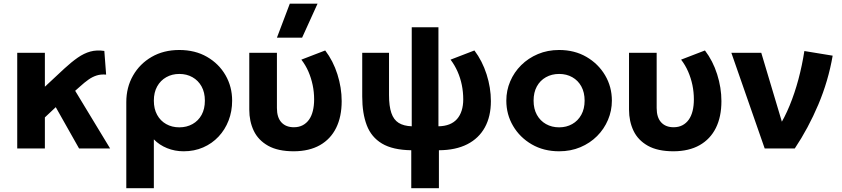

<svg xmlns="http://www.w3.org/2000/svg" viewBox="-20 -784 4445 1014"><path d="M71 0V-505H217V-326L320 -422Q357.5 -456.5 390.5 -479.5Q423.5 -502.5 457.2 -511.8Q491 -521 531 -515L540.5 -390Q512.5 -392.5 490 -385.2Q467.5 -378 446.8 -363.2Q426 -348.5 403 -327.5L377 -304.5L561.5 0H397.5L274.5 -218L217 -164V0Z M647 210V-244.5Q647 -322.5 682.5 -384.8Q718 -447 781 -483.5Q844 -520 927 -520Q1010.5 -520 1073.2 -483.8Q1136 -447.5 1171 -386.8Q1206 -326 1206 -252.5Q1206 -196 1187.2 -147.5Q1168.5 -99 1134.2 -62.5Q1100 -26 1053 -5.5Q1006 15 950 15Q903.5 15 862.5 -1.5Q821.5 -18 792.5 -48V210ZM927 -111.5Q966 -111.5 996.8 -128.8Q1027.5 -146 1044.8 -177.5Q1062 -209 1062 -252.5Q1062 -296 1044.5 -327.5Q1027 -359 996.5 -376.2Q966 -393.5 927 -393.5Q888.5 -393.5 858 -376.2Q827.5 -359 810 -327.5Q792.5 -296 792.5 -252.5Q792.5 -209 809.8 -177.5Q827 -146 857.5 -128.8Q888 -111.5 927 -111.5Z M1532 15Q1448 15 1396 -14.2Q1344 -43.5 1320.2 -93.2Q1296.5 -143 1296.5 -205V-505H1442.5V-213.5Q1442.5 -163.5 1466.2 -137.8Q1490 -112 1532 -112Q1558.5 -112 1578.5 -122.5Q1598.5 -133 1612 -152Q1625.5 -171 1632.2 -198.2Q1639 -225.5 1639 -259Q1639 -298 1631.2 -335Q1623.5 -372 1608.8 -406Q1594 -440 1571.5 -469L1697.5 -517.5Q1739.5 -462.5 1762 -391.5Q1784.5 -320.5 1784.5 -250Q1784.5 -167.5 1755.2 -108.5Q1726 -49.5 1669.8 -17.5Q1613.5 14.5 1532 15ZM1442.5 -585 1510.5 -764.5H1657L1575.5 -585Z M2152 210V9.5Q2054 8 1997.5 -25.8Q1941 -59.5 1917 -122.5Q1893 -185.5 1893 -274V-505H2034.5V-282Q2034.5 -223.5 2046.8 -187.5Q2059 -151.5 2085.5 -135Q2112 -118.5 2154.5 -117V-640H2295.5V-117Q2328 -117.5 2352.8 -127.2Q2377.5 -137 2393.8 -155.5Q2410 -174 2418.2 -200.2Q2426.5 -226.5 2426.5 -259Q2426.5 -298 2419 -335Q2411.5 -372 2396.5 -406Q2381.5 -440 2359.5 -469L2485.5 -517.5Q2527 -462.5 2549.8 -391.5Q2572.5 -320.5 2572.5 -250Q2572.5 -169.5 2540.8 -111.5Q2509 -53.5 2447.8 -22.2Q2386.5 9 2298 9.5V210Z M2933 15Q2851.5 15 2788.5 -21.5Q2725.5 -58 2689.8 -118.8Q2654 -179.5 2654 -252.5Q2654 -306 2674.5 -354.2Q2695 -402.5 2732.5 -439.8Q2770 -477 2821 -498.5Q2872 -520 2933 -520Q3014.5 -520 3077.2 -483.5Q3140 -447 3175.8 -386.2Q3211.5 -325.5 3211.5 -252.5Q3211.5 -199.5 3191 -151Q3170.5 -102.5 3133.2 -65.2Q3096 -28 3045 -6.5Q2994 15 2933 15ZM2933 -111.5Q2971.5 -111.5 3002 -128.8Q3032.5 -146 3050 -177.8Q3067.5 -209.5 3067.5 -252.5Q3067.5 -296 3050.2 -327.5Q3033 -359 3002.5 -376.2Q2972 -393.5 2933 -393.5Q2894 -393.5 2863.2 -376.2Q2832.5 -359 2815.2 -327.5Q2798 -296 2798 -252.5Q2798 -209 2815.5 -177.5Q2833 -146 2863.5 -128.8Q2894 -111.5 2933 -111.5Z M3537.5 15Q3453.5 15 3401.5 -14.2Q3349.5 -43.5 3325.8 -93.2Q3302 -143 3302 -205V-505H3448V-213.5Q3448 -163.5 3471.8 -137.8Q3495.5 -112 3537.5 -112Q3564 -112 3584 -122.5Q3604 -133 3617.5 -152Q3631 -171 3637.8 -198.2Q3644.5 -225.5 3644.5 -259Q3644.5 -298 3636.8 -335Q3629 -372 3614.2 -406Q3599.5 -440 3577 -469L3703 -517.5Q3745 -462.5 3767.5 -391.5Q3790 -320.5 3790 -250Q3790 -167.5 3760.8 -108.5Q3731.5 -49.5 3675.2 -17.5Q3619 14.5 3537.5 15Z M4018.5 0 3842.5 -505H4000.5L4127 -82L4092 -112.5Q4123.5 -161.5 4150.2 -226.5Q4177 -291.5 4196.8 -365.5Q4216.5 -439.5 4228 -514.5L4377.5 -490Q4354.5 -356.5 4301.8 -231.8Q4249 -107 4177.5 0Z"/></svg>

Font: Geologica SemiBold
Style: Regular
Weight: 600
Designer: Sindre Bremnes, Frode Helland
Foundry: Monokrom Skriftforlag AS
Version: Version 1.010;gftools[0.9.28]